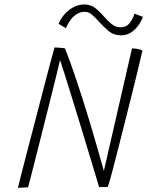

<svg xmlns="http://www.w3.org/2000/svg" viewBox="-20 -854 681 878"><path d="M108.5 2.5Q104.5 3 95.8 3.5Q87 4 77.8 4.2Q68.5 4.5 62 4.5Q65 -8 76 -51.5Q87 -95 103.2 -157.2Q119.5 -219.5 137.8 -289.8Q156 -360 173.5 -427Q191 -494 204.5 -545.5Q210.5 -567.5 215.2 -585.8Q220 -604 223.8 -617Q227.5 -630 229.5 -637Q235 -637 242 -636.5Q249 -636 256.2 -635.5Q263.5 -635 269.2 -634.2Q275 -633.5 277.5 -632.5Q303 -567 328.5 -490.8Q354 -414.5 377.8 -337.2Q401.5 -260 421.2 -191.2Q441 -122.5 455 -72.5L583.5 -632.5Q591.5 -632.5 598.5 -631.8Q605.5 -631 611.5 -629.8Q617.5 -628.5 622.5 -626.8Q627.5 -625 631.5 -623Q623.5 -587.5 611 -536.2Q598.5 -485 583.8 -425.5Q569 -366 553.5 -305Q538 -244 524 -188Q510 -132 498.5 -89Q494 -72 490 -57.2Q486 -42.5 482.8 -31Q479.5 -19.5 476.8 -11.2Q474 -3 472.5 1Q465 1.5 459.5 1.5Q454 1.5 449.5 1.5Q445 1.5 441 1.5Q437 1.5 433 1Q428 -16 415 -59.2Q402 -102.5 384.2 -161.2Q366.5 -220 346.8 -284.5Q327 -349 308.5 -409Q290 -469 275.8 -514.2Q261.5 -559.5 254.5 -579.5Q251 -563.5 240.2 -519.5Q229.5 -475.5 214.5 -415.5Q199.5 -355.5 183 -290Q166.5 -224.5 151.2 -164Q136 -103.5 124.5 -59Q113 -14.5 108.5 2.5ZM248 -745Q255 -764 271.5 -784.5Q288 -805 312.2 -819.2Q336.5 -833.5 366 -833.5Q396 -833.5 416.8 -816.5Q437.5 -799.5 455 -779Q471.5 -760 489.8 -744.5Q508 -729 533 -729Q556.5 -729 571.8 -747.2Q587 -765.5 595 -791.5L633.5 -777Q630.5 -767 622.5 -752.8Q614.5 -738.5 602 -724.8Q589.5 -711 572.5 -701.8Q555.5 -692.5 533.5 -692.5Q499.5 -692.5 475.8 -712.8Q452 -733 432.5 -755Q417 -772.5 401.5 -786.2Q386 -800 368 -800Q347.5 -800 330.8 -789.5Q314 -779 301.8 -762Q289.5 -745 281.5 -725Z"/></svg>

Font: Grandstander Thin Thin
Style: Italic
Weight: 250
Italic angle: -15°
Version: Version 1.200